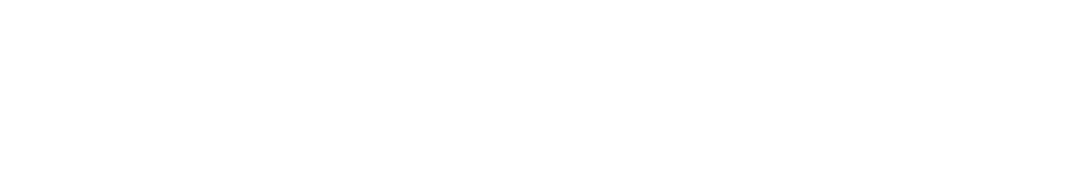

<svg xmlns="http://www.w3.org/2000/svg" viewBox="-20 -470 2440 440"><path d="M300 -250Q300 -250 300 -250Q300 -250 300 -250Q300 -250 300 -250Q300 -250 300 -250Q300 -250 300 -250Q300 -250 300 -250Q300 -250 300 -250Q300 -250 300 -250Q300 -250 300 -250Q300 -250 300 -250Q300 -250 300 -250Q300 -250 300 -250ZM200 -150Q200 -150 200 -150Q200 -150 200 -150Q200 -150 200 -150Q200 -150 200 -150Q200 -150 200 -150Q200 -150 200 -150Q200 -150 200 -150Q200 -150 200 -150Q200 -150 200 -150Q200 -150 200 -150Q200 -150 200 -150Q200 -150 200 -150ZM100 -350Q100 -350 100 -350Q100 -350 100 -350Q100 -350 100 -350Q100 -350 100 -350Q100 -350 100 -350Q100 -350 100 -350Q100 -350 100 -350Q100 -350 100 -350Q100 -350 100 -350Q100 -350 100 -350Q100 -350 100 -350Q100 -350 100 -350ZM200 -350Q200 -350 200 -350Q200 -350 200 -350Q200 -350 200 -350Q200 -350 200 -350Q200 -350 200 -350Q200 -350 200 -350Q200 -350 200 -350Q200 -350 200 -350Q200 -350 200 -350Q200 -350 200 -350Q200 -350 200 -350Q200 -350 200 -350ZM100 -250Q100 -250 100 -250Q100 -250 100 -250Q100 -250 100 -250Q100 -250 100 -250Q100 -250 100 -250Q100 -250 100 -250Q100 -250 100 -250Q100 -250 100 -250Q100 -250 100 -250Q100 -250 100 -250Q100 -250 100 -250Q100 -250 100 -250ZM100 -150Q100 -150 100 -150Q100 -150 100 -150Q100 -150 100 -150Q100 -150 100 -150Q100 -150 100 -150Q100 -150 100 -150Q100 -150 100 -150Q100 -150 100 -150Q100 -150 100 -150Q100 -150 100 -150Q100 -150 100 -150Q100 -150 100 -150ZM100 -50Q100 -50 100 -50Q100 -50 100 -50Q100 -50 100 -50Q100 -50 100 -50Q100 -50 100 -50Q100 -50 100 -50Q100 -50 100 -50Q100 -50 100 -50Q100 -50 100 -50Q100 -50 100 -50Q100 -50 100 -50Q100 -50 100 -50Z M500 -250Q500 -250 500 -250Q500 -250 500 -250Q500 -250 500 -250Q500 -250 500 -250Q500 -250 500 -250Q500 -250 500 -250Q500 -250 500 -250Q500 -250 500 -250Q500 -250 500 -250Q500 -250 500 -250Q500 -250 500 -250Q500 -250 500 -250ZM500 -50Q500 -50 500 -50Q500 -50 500 -50Q500 -50 500 -50Q500 -50 500 -50Q500 -50 500 -50Q500 -50 500 -50Q500 -50 500 -50Q500 -50 500 -50Q500 -50 500 -50Q500 -50 500 -50Q500 -50 500 -50Q500 -50 500 -50ZM600 -350Q600 -350 600 -350Q600 -350 600 -350Q600 -350 600 -350Q600 -350 600 -350Q600 -350 600 -350Q600 -350 600 -350Q600 -350 600 -350Q600 -350 600 -350Q600 -350 600 -350Q600 -350 600 -350Q600 -350 600 -350Q600 -350 600 -350ZM500 -150Q500 -150 500 -150Q500 -150 500 -150Q500 -150 500 -150Q500 -150 500 -150Q500 -150 500 -150Q500 -150 500 -150Q500 -150 500 -150Q500 -150 500 -150Q500 -150 500 -150Q500 -150 500 -150Q500 -150 500 -150Q500 -150 500 -150Z M1000 -250Q1000 -250 1000 -250Q1000 -250 1000 -250Q1000 -250 1000 -250Q1000 -250 1000 -250Q1000 -250 1000 -250Q1000 -250 1000 -250Q1000 -250 1000 -250Q1000 -250 1000 -250Q1000 -250 1000 -250Q1000 -250 1000 -250Q1000 -250 1000 -250Q1000 -250 1000 -250ZM1000 -150Q1000 -150 1000 -150Q1000 -150 1000 -150Q1000 -150 1000 -150Q1000 -150 1000 -150Q1000 -150 1000 -150Q1000 -150 1000 -150Q1000 -150 1000 -150Q1000 -150 1000 -150Q1000 -150 1000 -150Q1000 -150 1000 -150Q1000 -150 1000 -150Q1000 -150 1000 -150ZM900 -350Q900 -350 900 -350Q900 -350 900 -350Q900 -350 900 -350Q900 -350 900 -350Q900 -350 900 -350Q900 -350 900 -350Q900 -350 900 -350Q900 -350 900 -350Q900 -350 900 -350Q900 -350 900 -350Q900 -350 900 -350Q900 -350 900 -350ZM800 -250Q800 -250 800 -250Q800 -250 800 -250Q800 -250 800 -250Q800 -250 800 -250Q800 -250 800 -250Q800 -250 800 -250Q800 -250 800 -250Q800 -250 800 -250Q800 -250 800 -250Q800 -250 800 -250Q800 -250 800 -250Q800 -250 800 -250ZM800 -150Q800 -150 800 -150Q800 -150 800 -150Q800 -150 800 -150Q800 -150 800 -150Q800 -150 800 -150Q800 -150 800 -150Q800 -150 800 -150Q800 -150 800 -150Q800 -150 800 -150Q800 -150 800 -150Q800 -150 800 -150Q800 -150 800 -150ZM900 -50Q900 -50 900 -50Q900 -50 900 -50Q900 -50 900 -50Q900 -50 900 -50Q900 -50 900 -50Q900 -50 900 -50Q900 -50 900 -50Q900 -50 900 -50Q900 -50 900 -50Q900 -50 900 -50Q900 -50 900 -50Q900 -50 900 -50Z M1400 -250Q1400 -250 1400 -250Q1400 -250 1400 -250Q1400 -250 1400 -250Q1400 -250 1400 -250Q1400 -250 1400 -250Q1400 -250 1400 -250Q1400 -250 1400 -250Q1400 -250 1400 -250Q1400 -250 1400 -250Q1400 -250 1400 -250Q1400 -250 1400 -250Q1400 -250 1400 -250ZM1300 -150Q1300 -150 1300 -150Q1300 -150 1300 -150Q1300 -150 1300 -150Q1300 -150 1300 -150Q1300 -150 1300 -150Q1300 -150 1300 -150Q1300 -150 1300 -150Q1300 -150 1300 -150Q1300 -150 1300 -150Q1300 -150 1300 -150Q1300 -150 1300 -150Q1300 -150 1300 -150ZM1200 -350Q1200 -350 1200 -350Q1200 -350 1200 -350Q1200 -350 1200 -350Q1200 -350 1200 -350Q1200 -350 1200 -350Q1200 -350 1200 -350Q1200 -350 1200 -350Q1200 -350 1200 -350Q1200 -350 1200 -350Q1200 -350 1200 -350Q1200 -350 1200 -350Q1200 -350 1200 -350ZM1300 -350Q1300 -350 1300 -350Q1300 -350 1300 -350Q1300 -350 1300 -350Q1300 -350 1300 -350Q1300 -350 1300 -350Q1300 -350 1300 -350Q1300 -350 1300 -350Q1300 -350 1300 -350Q1300 -350 1300 -350Q1300 -350 1300 -350Q1300 -350 1300 -350Q1300 -350 1300 -350ZM1200 -250Q1200 -250 1200 -250Q1200 -250 1200 -250Q1200 -250 1200 -250Q1200 -250 1200 -250Q1200 -250 1200 -250Q1200 -250 1200 -250Q1200 -250 1200 -250Q1200 -250 1200 -250Q1200 -250 1200 -250Q1200 -250 1200 -250Q1200 -250 1200 -250Q1200 -250 1200 -250ZM1200 -150Q1200 -150 1200 -150Q1200 -150 1200 -150Q1200 -150 1200 -150Q1200 -150 1200 -150Q1200 -150 1200 -150Q1200 -150 1200 -150Q1200 -150 1200 -150Q1200 -150 1200 -150Q1200 -150 1200 -150Q1200 -150 1200 -150Q1200 -150 1200 -150Q1200 -150 1200 -150ZM1200 -50Q1200 -50 1200 -50Q1200 -50 1200 -50Q1200 -50 1200 -50Q1200 -50 1200 -50Q1200 -50 1200 -50Q1200 -50 1200 -50Q1200 -50 1200 -50Q1200 -50 1200 -50Q1200 -50 1200 -50Q1200 -50 1200 -50Q1200 -50 1200 -50Q1200 -50 1200 -50Z M1600 -250Q1600 -250 1600 -250Q1600 -250 1600 -250Q1600 -250 1600 -250Q1600 -250 1600 -250Q1600 -250 1600 -250Q1600 -250 1600 -250Q1600 -250 1600 -250Q1600 -250 1600 -250Q1600 -250 1600 -250Q1600 -250 1600 -250Q1600 -250 1600 -250Q1600 -250 1600 -250ZM1600 -50Q1600 -50 1600 -50Q1600 -50 1600 -50Q1600 -50 1600 -50Q1600 -50 1600 -50Q1600 -50 1600 -50Q1600 -50 1600 -50Q1600 -50 1600 -50Q1600 -50 1600 -50Q1600 -50 1600 -50Q1600 -50 1600 -50Q1600 -50 1600 -50Q1600 -50 1600 -50ZM1700 -350Q1700 -350 1700 -350Q1700 -350 1700 -350Q1700 -350 1700 -350Q1700 -350 1700 -350Q1700 -350 1700 -350Q1700 -350 1700 -350Q1700 -350 1700 -350Q1700 -350 1700 -350Q1700 -350 1700 -350Q1700 -350 1700 -350Q1700 -350 1700 -350Q1700 -350 1700 -350ZM1600 -150Q1600 -150 1600 -150Q1600 -150 1600 -150Q1600 -150 1600 -150Q1600 -150 1600 -150Q1600 -150 1600 -150Q1600 -150 1600 -150Q1600 -150 1600 -150Q1600 -150 1600 -150Q1600 -150 1600 -150Q1600 -150 1600 -150Q1600 -150 1600 -150Q1600 -150 1600 -150Z M1900 -250Q1900 -250 1900 -250Q1900 -250 1900 -250Q1900 -250 1900 -250Q1900 -250 1900 -250Q1900 -250 1900 -250Q1900 -250 1900 -250Q1900 -250 1900 -250Q1900 -250 1900 -250Q1900 -250 1900 -250Q1900 -250 1900 -250Q1900 -250 1900 -250Q1900 -250 1900 -250ZM1900 -150Q1900 -150 1900 -150Q1900 -150 1900 -150Q1900 -150 1900 -150Q1900 -150 1900 -150Q1900 -150 1900 -150Q1900 -150 1900 -150Q1900 -150 1900 -150Q1900 -150 1900 -150Q1900 -150 1900 -150Q1900 -150 1900 -150Q1900 -150 1900 -150Q1900 -150 1900 -150ZM1900 -50Q1900 -50 1900 -50Q1900 -50 1900 -50Q1900 -50 1900 -50Q1900 -50 1900 -50Q1900 -50 1900 -50Q1900 -50 1900 -50Q1900 -50 1900 -50Q1900 -50 1900 -50Q1900 -50 1900 -50Q1900 -50 1900 -50Q1900 -50 1900 -50Q1900 -50 1900 -50ZM1900 -450Q1900 -450 1900 -450Q1900 -450 1900 -450Q1900 -450 1900 -450Q1900 -450 1900 -450Q1900 -450 1900 -450Q1900 -450 1900 -450Q1900 -450 1900 -450Q1900 -450 1900 -450Q1900 -450 1900 -450Q1900 -450 1900 -450Q1900 -450 1900 -450Q1900 -450 1900 -450Z M2100 -50Q2100 -50 2100 -50Q2100 -50 2100 -50Q2100 -50 2100 -50Q2100 -50 2100 -50Q2100 -50 2100 -50Q2100 -50 2100 -50Q2100 -50 2100 -50Q2100 -50 2100 -50Q2100 -50 2100 -50Q2100 -50 2100 -50Q2100 -50 2100 -50Q2100 -50 2100 -50ZM2100 -150Q2100 -150 2100 -150Q2100 -150 2100 -150Q2100 -150 2100 -150Q2100 -150 2100 -150Q2100 -150 2100 -150Q2100 -150 2100 -150Q2100 -150 2100 -150Q2100 -150 2100 -150Q2100 -150 2100 -150Q2100 -150 2100 -150Q2100 -150 2100 -150Q2100 -150 2100 -150ZM2300 -50Q2300 -50 2300 -50Q2300 -50 2300 -50Q2300 -50 2300 -50Q2300 -50 2300 -50Q2300 -50 2300 -50Q2300 -50 2300 -50Q2300 -50 2300 -50Q2300 -50 2300 -50Q2300 -50 2300 -50Q2300 -50 2300 -50Q2300 -50 2300 -50Q2300 -50 2300 -50ZM2300 -150Q2300 -150 2300 -150Q2300 -150 2300 -150Q2300 -150 2300 -150Q2300 -150 2300 -150Q2300 -150 2300 -150Q2300 -150 2300 -150Q2300 -150 2300 -150Q2300 -150 2300 -150Q2300 -150 2300 -150Q2300 -150 2300 -150Q2300 -150 2300 -150Q2300 -150 2300 -150ZM2300 -250Q2300 -250 2300 -250Q2300 -250 2300 -250Q2300 -250 2300 -250Q2300 -250 2300 -250Q2300 -250 2300 -250Q2300 -250 2300 -250Q2300 -250 2300 -250Q2300 -250 2300 -250Q2300 -250 2300 -250Q2300 -250 2300 -250Q2300 -250 2300 -250Q2300 -250 2300 -250ZM2200 -350Q2200 -350 2200 -350Q2200 -350 2200 -350Q2200 -350 2200 -350Q2200 -350 2200 -350Q2200 -350 2200 -350Q2200 -350 2200 -350Q2200 -350 2200 -350Q2200 -350 2200 -350Q2200 -350 2200 -350Q2200 -350 2200 -350Q2200 -350 2200 -350Q2200 -350 2200 -350ZM2100 -350Q2100 -350 2100 -350Q2100 -350 2100 -350Q2100 -350 2100 -350Q2100 -350 2100 -350Q2100 -350 2100 -350Q2100 -350 2100 -350Q2100 -350 2100 -350Q2100 -350 2100 -350Q2100 -350 2100 -350Q2100 -350 2100 -350Q2100 -350 2100 -350Q2100 -350 2100 -350ZM2200 -150Q2200 -150 2200 -150Q2200 -150 2200 -150Q2200 -150 2200 -150Q2200 -150 2200 -150Q2200 -150 2200 -150Q2200 -150 2200 -150Q2200 -150 2200 -150Q2200 -150 2200 -150Q2200 -150 2200 -150Q2200 -150 2200 -150Q2200 -150 2200 -150Q2200 -150 2200 -150Z"/></svg>

Font: TINY 5x3
Style: Regular
Weight: 400
Designer: Jack Halten Fahnestock
Foundry: Velvetyne Type Foundry
Version: Version 1.002